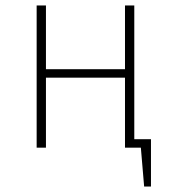

<svg xmlns="http://www.w3.org/2000/svg" viewBox="-20 -540 630 702"><path d="M471 -31H532V142H507L495 0H437V-256H148V0H114V-520H148V-287H437V-520H471Z"/></svg>

Font: Fira Sans UltraLight
Style: Regular
Weight: 200
Designer: Carrois Corporate & Edenspiekermann AG
Foundry: Carrois Corporate GbR & Edenspiekermann AG
Version: Version 4.106;PS 004.106;hotconv 1.0.70;makeotf.lib2.5.58329